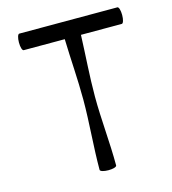

<svg xmlns="http://www.w3.org/2000/svg" viewBox="-118 -897 904 1008"><g transform="rotate(-15 333.5 -393.0)"><path d="M80 -710H303C306 -599 315 -488 315 -378C315 -252 302 -126 302 0C302 8 322 14 347 14C372 14 392 8 392 0C392 -126 378 -252 378 -378C378 -488 387 -599 391 -710H613C621 -710 627 -730 627 -755C627 -780 621 -800 613 -800H80C72 -800 66 -780 66 -755C66 -730 72 -710 80 -710Z"/></g></svg>

Font: Nupuram
Style: Regular
Weight: 400
Designer: Santhosh Thottingal (santhosh.thottingal@gmail.com)
Foundry: SMC
Version: Version 1.000